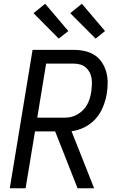

<svg xmlns="http://www.w3.org/2000/svg" viewBox="-20 -1000 640 1020"><path d="M480 0H392L273 -302H166L116 0H32L153 -735H373Q403 -735 431.5 -728.5Q460 -722 483 -707Q506 -692 521.5 -668.5Q537 -645 544.5 -617.5Q552 -590 552 -560.5Q552 -531 547 -501Q541 -466 527 -431.5Q513 -397 488 -369Q463 -341 429 -324Q395 -307 360 -303ZM325 -375Q342 -375 359 -379Q376 -383 392 -392.5Q408 -402 421.5 -415.5Q435 -429 443.5 -445Q452 -461 457 -478Q462 -495 465 -513Q467 -530 468 -548Q469 -566 466.5 -583Q464 -600 456.5 -615Q449 -630 436.5 -641Q424 -652 407.5 -657Q391 -662 373 -662H225L178 -375ZM488 -795 353 -930 415 -980 538 -835ZM292 -795 158 -930 220 -980 343 -835Z"/></svg>

Font: Iosevka Extended
Style: Italic
Weight: 400
Width: 7
Italic angle: -9°
Monospace: yes
Designer: Belleve Invis
Foundry: Belleve Invis
Version: Version 32.5.0; ttfautohint (v1.8.4)